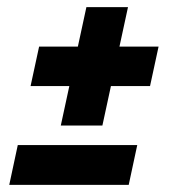

<svg xmlns="http://www.w3.org/2000/svg" viewBox="-20 -562 474 540"><path d="M151 -209 175 -320H66L90 -431H199L223 -542H340L316 -431H426L402 -320H292L268 -209ZM6 -42 30 -154H366L342 -42Z"/></svg>

Font: Saira ExtraCondensed ExtraBold
Style: Italic
Weight: 800
Width: 2
Italic angle: -12°
Designer: Hector Gatti with collaboration of the Omnibus-Type team
Foundry: Omnibus-Type
Version: Version 1.101